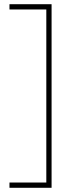

<svg xmlns="http://www.w3.org/2000/svg" viewBox="-20 -734 353 912"><path d="M25 133H200V-689H25V-714H225V158H25Z"/></svg>

Font: Noto Sans Lao Looped Thin
Style: Regular
Weight: 100
Designer: Mark Frömberg, Ben Mitchell
Foundry: The Fontpad Ltd
Version: Version 1.002; ttfautohint (v1.8.4.7-5d5b)